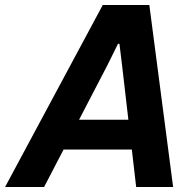

<svg xmlns="http://www.w3.org/2000/svg" viewBox="-59 -749 785 769"><path d="M-38.7 0 352.6 -729H539.1L634.4 0H486.4L429.9 -487.3L419.4 -573.6H413.6L371.6 -488.7L117.6 0ZM182.4 -150 240.7 -269.4H470.4L482.1 -150Z"/></svg>

Font: Mona Sans
Style: Italic
Weight: 200
Italic angle: -11.6951°
Designer: Deni Anggara
Foundry: GitHub
Version: Version 2.000